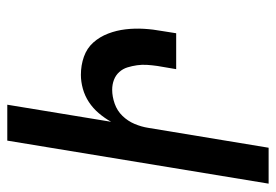

<svg xmlns="http://www.w3.org/2000/svg" viewBox="-138 -638 775 540"><g transform="rotate(-90 250.0 -367.5)"><path d="M4 0 125 -735H226L178 -443Q188 -461 202 -477.5Q216 -494 233.5 -505.5Q251 -517 271 -522.5Q291 -528 310 -528Q337 -528 361 -519.5Q385 -511 401 -493Q417 -475 426 -451.5Q435 -428 438 -402.5Q441 -377 439.5 -351Q438 -325 433 -298L427 -260H326L335 -313Q337 -327 338 -341.5Q339 -356 337 -370Q335 -384 331 -397Q327 -410 318 -420Q309 -430 296 -435Q283 -440 268 -440Q249 -440 229 -433Q209 -426 194.5 -411Q180 -396 172 -377Q164 -358 161 -339L105 0Z"/></g></svg>

Font: Iosevka Term Curly SmBd Obl
Style: Regular
Weight: 600
Italic angle: -9°
Designer: Belleve Invis
Foundry: Belleve Invis
Version: Version 32.3.0